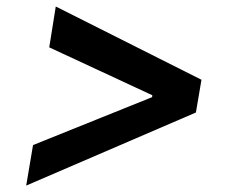

<svg xmlns="http://www.w3.org/2000/svg" viewBox="-20 -584 709 590"><path d="M582 -238.3 60.5 -13.7 81.5 -138.2 450.2 -286.6 446.8 -280.3 448.7 -296.4 451.7 -289.6 131.3 -438.5 151.4 -564 599.1 -338.9Z"/></svg>

Font: Inter 17pt SemiBold
Style: Italic
Weight: 600
Italic angle: -9.3988°
Version: Version 4.001;git-66647c0bb